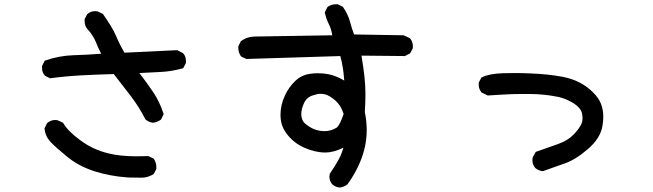

<svg xmlns="http://www.w3.org/2000/svg" viewBox="-20 -801 3040 894"><path d="M639.6 26.4 576.2 25.4Q491.2 19.5 418.9 -3.9Q346.7 -27.3 293.9 -70.3Q241.2 -113.3 217.8 -137.7Q191.4 -164.1 187.5 -201.2V-204.1L199.2 -227.5Q215.8 -242.2 236.3 -242.2Q246.1 -242.2 250 -240.2L273.4 -229.5Q286.1 -208 306.2 -188Q326.2 -168 354.5 -147.5Q412.1 -104.5 484.4 -86.9Q539.1 -73.2 617.2 -73.2Q641.6 -73.2 670.9 -74.2L695.3 -62.5Q708 -44.9 708 -23.4Q708 -20.5 708 -14.6L696.3 8.8Q668.9 26.4 639.6 26.4ZM189.5 -448.2Q175.8 -463.9 175.8 -482.4Q175.8 -488.3 175.8 -494.1L188.5 -518.6Q255.9 -542 322.8 -543.9Q389.6 -545.9 451.2 -550.8Q436.5 -579.1 428.7 -599.6Q420.9 -620.1 410.2 -635.7Q401.4 -650.4 385.7 -667Q374 -681.6 374 -703.1Q374 -706.1 374 -711.9L385.7 -734.4Q396.5 -744.1 405.8 -746.6Q415 -749 421.9 -749Q433.6 -749 436.5 -747.1L459 -736.3Q503.9 -672.9 521 -632.3Q538.1 -591.8 559.6 -555.7L804.7 -567.4L832 -553.7Q840.8 -543.9 843.3 -534.7Q845.7 -525.4 845.7 -519.5Q845.7 -513.7 845.7 -507.8L833 -483.4Q777.3 -467.8 726.1 -465.8Q674.8 -463.9 628.9 -460.9Q662.1 -418 692.4 -373.5Q722.7 -329.1 742.2 -269.5L729.5 -244.1Q711.9 -231.4 692.4 -229.5Q672.9 -231.4 657.2 -245.1Q627.9 -302.7 588.9 -354Q549.8 -405.3 509.8 -456.1Q432.6 -454.1 359.9 -450.2Q287.1 -446.3 212.9 -436.5Z M1513.7 21.5Q1513.7 16.6 1515.6 7.8Q1550.8 -43.9 1564.5 -73.2Q1573.2 -92.8 1579.1 -113.3Q1532.2 -90.8 1495.1 -90.8Q1447.3 -90.8 1394.5 -114.3Q1356.4 -131.8 1329.6 -160.6Q1302.7 -189.5 1293 -218.8Q1286.1 -240.2 1286.1 -266.6Q1286.1 -313.5 1307.6 -358.4Q1325.2 -395.5 1354 -423.3Q1382.8 -451.2 1421.9 -457Q1441.4 -460 1459 -460Q1511.7 -460 1550.8 -442.4Q1567.4 -435.5 1583 -425.8Q1579.1 -471.7 1575.7 -488.3Q1572.3 -504.9 1571.3 -512.7Q1568.4 -526.4 1564.5 -540L1127 -526.4L1102.5 -538.1Q1089.8 -555.7 1089.8 -577.1Q1089.8 -580.1 1089.8 -585.9L1101.6 -609.4Q1131.8 -630.9 1168 -630.9L1527.3 -636.7Q1522.5 -665 1512.7 -685.5Q1499 -711.9 1492.2 -743.2L1504.9 -768.6Q1522.5 -781.2 1543.9 -781.2Q1546.9 -781.2 1552.7 -781.2L1576.2 -769.5Q1599.6 -736.3 1609.4 -701.2Q1617.2 -669.9 1628.9 -640.6L1859.4 -636.7L1888.7 -623Q1897.5 -612.3 1899.9 -603Q1902.3 -593.8 1902.3 -587.9Q1902.3 -582 1902.3 -576.2L1889.6 -552.7L1865.2 -540L1663.1 -542Q1672.9 -483.4 1677.2 -442.4Q1681.6 -401.4 1681.6 -363.3Q1681.6 -325.2 1678.7 -279.3Q1687.5 -237.3 1687.5 -196.3Q1687.5 -120.1 1657.2 -47.9Q1634.8 6.8 1597.7 57.6Q1581.1 70.3 1561.5 72.3Q1542 70.3 1527.3 57.6Q1513.7 42 1513.7 21.5ZM1495.1 -361.3Q1485.4 -364.3 1472.2 -364.3Q1459 -364.3 1438.5 -357.4Q1407.2 -348.6 1394.5 -318.4Q1382.8 -292 1382.8 -269.5Q1382.8 -244.1 1398.4 -227.5Q1420.9 -208 1443.4 -199.2Q1465.8 -190.4 1492.7 -190.4Q1519.5 -190.4 1546.9 -206.1Q1562.5 -217.8 1580.1 -270.5Q1567.4 -310.5 1541.5 -333Q1515.6 -355.5 1495.1 -361.3Z M2459 -54.7Q2459 -65.4 2460.9 -69.3L2474.6 -93.8Q2527.3 -112.3 2577.1 -129.9Q2624 -146.5 2651.4 -174.8Q2678.7 -204.1 2687.5 -224.6Q2692.4 -236.3 2692.4 -248.5Q2692.4 -260.7 2690.4 -271.5Q2683.6 -306.6 2625 -334Q2598.6 -346.7 2569.3 -351.6Q2515.6 -362.3 2452.1 -363.3Q2436.5 -363.3 2405.8 -363.3Q2375 -363.3 2345.2 -361.8Q2315.4 -360.4 2300.8 -359.4Q2270.5 -357.4 2251 -356.4L2222.7 -370.1Q2209 -385.7 2209 -407.2Q2209 -410.2 2209 -416L2221.7 -440.4L2224.6 -441.4Q2258.8 -458 2320.3 -460Q2344.7 -460.9 2377.9 -460.9Q2411.1 -460.9 2452.1 -459Q2531.2 -456.1 2599.6 -443.4Q2686.5 -426.8 2742.2 -370.1Q2768.6 -343.8 2778.8 -316.4Q2789.1 -289.1 2789.1 -257.8Q2789.1 -237.3 2785.2 -214.8Q2775.4 -156.2 2716.8 -106.4Q2660.2 -57.6 2609.4 -40Q2558.6 -22.5 2507.8 -3.9Q2487.3 -5.9 2472.7 -18.6Q2459 -34.2 2459 -54.7Z"/></svg>

Font: JasonHandwriting2
Style: SemiBold
Weight: 600
Version: Version 1.04.7